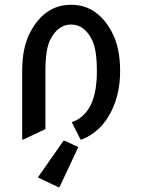

<svg xmlns="http://www.w3.org/2000/svg" viewBox="-20 -567 598 807"><path d="M73.2 19.5V-268.6Q73.2 -370.1 108.4 -434.1Q169.4 -546.9 278.8 -546.9Q388.2 -546.9 449.2 -434.1Q484.9 -369.1 484.9 -268.6Q484.9 -174.8 449.7 -103Q407.2 -13.7 323.2 19.5H318.4L281.7 -53.2Q340.8 -74.2 366.7 -137.7Q387.2 -188.5 387.2 -268.6Q387.2 -358.9 366.7 -399.4Q334.5 -463.9 278.8 -463.9Q223.1 -463.9 190.9 -399.4Q170.9 -358.9 170.9 -268.6V-24.4L78.1 19.5ZM230 219.7H225.1L139.2 178.7L247.1 24.4H252L309.1 51.3Z"/></svg>

Font: Nova Oval
Style: Book
Weight: 400
Version: Version 2.000